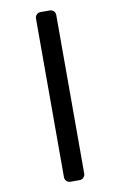

<svg xmlns="http://www.w3.org/2000/svg" viewBox="-109 -869 717 1147"><g transform="rotate(-10 250.0 -295.5)"><path d="M277.3 -809.6Q292 -809.6 301.8 -799.8Q311.5 -790 311.5 -775.4V184.6Q311.5 199.2 301.8 209.5Q292 219.7 277.3 219.7H222.7Q208 219.7 198.2 210Q188.5 200.2 188.5 184.6V-775.4Q188.5 -790 198.2 -799.8Q208 -809.6 222.7 -809.6Z"/></g></svg>

Font: Rounded-L Mgen+ 1mn bold
Style: Bold
Weight: 700
Designer: [Source Han Sans]
Ryoko NISHIZUKA  (kana & ideographs); Paul D. Hunt (Latin, Greek & Cyrillic); Wenlong ZHANG  (bopomofo
Version: Version 1.059.20150602